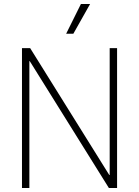

<svg xmlns="http://www.w3.org/2000/svg" viewBox="-20 -941 696 961"><path d="M90 -700H131L527 -65H529V-700H566V0H525L129 -635H127V0H90ZM385 -921H431L347 -772H311Z"/></svg>

Font: Chakra Petch ExtraLight
Style: Regular
Weight: 275
Designer: Katatrad Aksorn Co.,Ltd.
Foundry: Cadson Demak Co.,Ltd.
Version: Version 1.000; ttfautohint (v1.6)